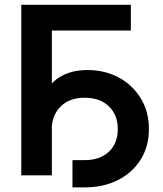

<svg xmlns="http://www.w3.org/2000/svg" viewBox="-20 -748 696 819"><path d="M538.1 -727.5V-617.7H201.2V0H70.8V-727.5ZM289.1 51.3V-64.9H341.3Q405.8 -64.9 444.1 -100.6Q482.4 -136.2 482.4 -197.3Q482.4 -258.3 444.1 -294.7Q405.8 -331.1 341.3 -331.1Q275.9 -331.1 238 -293.2Q200.2 -255.4 200.2 -189.9H136.7Q136.7 -272 161.1 -330.1Q185.5 -388.2 233.9 -418.7Q282.2 -449.2 353 -449.2Q427.7 -449.2 486.8 -417.2Q545.9 -385.3 580.6 -328.4Q615.2 -271.5 615.2 -197.3Q615.2 -123.5 580.1 -67.4Q544.9 -11.2 483.2 20Q421.4 51.3 341.3 51.3Z"/></svg>

Font: Inter 17pt SemiBold
Style: Regular
Weight: 600
Version: Version 4.001;git-66647c0bb